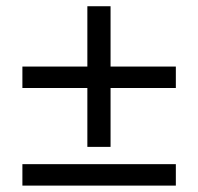

<svg xmlns="http://www.w3.org/2000/svg" viewBox="-20 -620 620 600"><path d="M325.5 -161H253V-345H50V-412H253V-600.5H325.5V-412H529.5V-345H325.5ZM529.5 -40H50V-107H529.5Z"/></svg>

Font: Verano Sans
Style: Regular
Weight: 400
Designer: Lukasz Dziedzic with Adam Twardoch and Botio Nikoltchev
Foundry: tyPoland Lukasz Dziedzic
Version: Version 3.001;December 28, 2019;FontCreator 12.0.0.2547 64-b